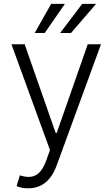

<svg xmlns="http://www.w3.org/2000/svg" viewBox="-20 -776 585 1000"><path d="M293 -604 408.2 -755.9H480.5L349.6 -604ZM160.6 -604 246.6 -755.9H317.9L212.9 -604ZM127.4 204.6Q90.8 204.6 66.4 193.4L83.5 137.2Q109.4 145.5 129.4 145.5Q159.7 145.5 181.9 125.5Q204.1 105.5 220.7 60.5L240.2 5.4L39.6 -545.4H108.4L270 -83.5H275.4L437 -545.4H505.9L274.9 86.4Q231 204.6 127.4 204.6Z"/></svg>

Font: Interop Light
Style: Regular
Weight: 300
Designer: Rasmus Andersson, Google, Jang Haemin
Foundry: jhaemin
Version: Version 1.007